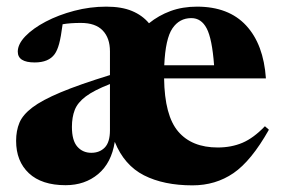

<svg xmlns="http://www.w3.org/2000/svg" viewBox="-20 -545 847 578"><path d="M223.5 -476Q191.5 -476 168.5 -472Q163.5 -433.5 158 -413.2Q152.5 -393 144.5 -382Q126.5 -357 84.5 -357Q33.5 -357 33.5 -389.5Q33.5 -412 56.2 -435.8Q79 -459.5 117.5 -479.8Q156 -500 203.5 -512.5Q251 -525 300 -525Q346 -525 377.2 -512Q408.5 -499 428.5 -475Q457.5 -498.5 493.5 -511.8Q529.5 -525 573 -525Q668.5 -525 721 -468.2Q773.5 -411.5 780.5 -309H474Q475.5 -197 516.5 -149Q557.5 -101 635.5 -101Q676.5 -101 710 -115.2Q743.5 -129.5 777.5 -165L789.5 -154.5Q736.5 -60.5 682.8 -23.8Q629 13 559.5 13Q473 13 413.5 -17.2Q354 -47.5 325.5 -118Q315.5 -54.5 275.5 -21Q235.5 12.5 177.5 12.5Q105.5 12.5 67 -23.5Q28.5 -59.5 28.5 -121Q28.5 -151.5 38.5 -175.5Q48.5 -199.5 77.5 -221.5Q106.5 -243.5 162.5 -267Q218.5 -290.5 311 -319V-390.5Q311 -430.5 289.2 -453.2Q267.5 -476 223.5 -476ZM556 -490.5Q520 -490.5 499 -459.5Q478 -428.5 474.5 -348.5H624.5Q618.5 -428.5 602.2 -459.5Q586 -490.5 556 -490.5ZM196.5 -163Q196.5 -122 212.8 -103.5Q229 -85 255 -85Q280 -85 295.5 -101Q311 -117 311 -153V-292Q262.5 -273 238 -254.5Q213.5 -236 205 -214Q196.5 -192 196.5 -163Z"/></svg>

Font: Newsreader 72pt
Style: Bold
Weight: 700
Designer: Hugues Gentile
Foundry: Production Type
Version: Version 1.003; ttfautohint (v1.8.3)